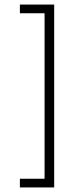

<svg xmlns="http://www.w3.org/2000/svg" viewBox="-20 -770 347 840"><path d="M217 -750V50H67V12H175V-712H67V-750Z"/></svg>

Font: Haskoy ExtraLight
Style: Regular
Weight: 200
Designer: Ertekin Erdin
Foundry: Ertekin Erdin
Version: Version 2.000; ttfautohint (v1.8.4.7-5d5b)